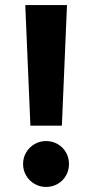

<svg xmlns="http://www.w3.org/2000/svg" viewBox="-20 -740 369 768"><path d="M81.1 -719.7H248L227.5 -237.3H101.6ZM72.3 -84Q72.3 -109.4 84.7 -130.4Q97.2 -151.4 118.2 -163.6Q139.2 -175.8 164.1 -175.8Q189.5 -175.8 210.7 -163.6Q231.9 -151.4 243.9 -130.4Q255.9 -109.4 255.9 -84Q255.9 -58.6 243.9 -37.6Q231.9 -16.6 210.7 -4.4Q189.5 7.8 164.1 7.8Q139.2 7.8 118.2 -4.4Q97.2 -16.6 84.7 -37.6Q72.3 -58.6 72.3 -84Z"/></svg>

Font: Reddit Sans Fudge ExtraBold
Style: Regular
Weight: 800
Designer: Stephen Hutchings
Foundry: Reddit
Version: Version 1.011